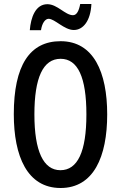

<svg xmlns="http://www.w3.org/2000/svg" viewBox="-20 -930 604 960"><path d="M129 -779H185C190 -814 206 -836 223 -836C254 -836 301 -780 349 -780C396 -780 433 -826 437 -910H381C375 -877 364 -854 345 -854C306 -854 267 -909 217 -909C157 -909 134 -842 129 -779ZM516 -358C516 -569 448 -724 283 -724C128 -724 49 -602 49 -359C49 -149 116 10 283 10C448 10 516 -146 516 -358ZM152 -358C152 -541 195 -636 283 -636C369 -636 412 -544 412 -358C412 -171 368 -79 282 -79C197 -79 152 -174 152 -358Z"/></svg>

Font: Noto Sans Gurmukhi UI ExtraCondensed Medium
Style: Regular
Weight: 500
Width: 2
Designer: Jelle Bosma - Monotype Design Team
Foundry: Monotype Imaging Inc.
Version: Version 2.004